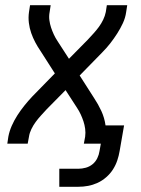

<svg xmlns="http://www.w3.org/2000/svg" viewBox="-20 -550 540 735"><path d="M207 165V96H280Q294 96 308.5 92Q323 88 334.5 78.5Q346 69 352.5 55.5Q359 42 361 28L366 0H301L306 -27Q308 -42 306 -57Q304 -72 299.5 -85.5Q295 -99 289 -112Q283 -125 275 -137L231 -205L159 -132Q148 -120 137 -108Q126 -96 116.5 -83Q107 -70 100 -55.5Q93 -41 91 -27L86 0H8L12 -27Q16 -48 25 -68.5Q34 -89 46.5 -108.5Q59 -128 73.5 -146Q88 -164 104 -181L190 -269L135 -355Q124 -371 115 -388Q106 -405 99.5 -423.5Q93 -442 90.5 -462.5Q88 -483 91 -504L95 -530H174L170 -504Q167 -488 169 -473Q171 -458 175.5 -444.5Q180 -431 186 -418Q192 -405 200 -393L244 -325L316 -398Q327 -410 338 -422Q349 -434 358.5 -447Q368 -460 375 -474.5Q382 -489 385 -504L389 -530H467L463 -504Q460 -482 450.5 -461.5Q441 -441 428.5 -421.5Q416 -402 402 -384Q388 -366 371 -349L285 -261L340 -175Q356 -151 368 -125Q380 -99 384 -70H455L438 28Q435 46 429 64Q423 82 412.5 98.5Q402 115 386.5 128.5Q371 142 353.5 150Q336 158 317.5 161.5Q299 165 280 165Z"/></svg>

Font: Iosevka Curly Oblique
Style: Regular
Weight: 400
Italic angle: -9°
Monospace: yes
Designer: Belleve Invis
Foundry: Belleve Invis
Version: Version 11.1.0; ttfautohint (v1.8.3)